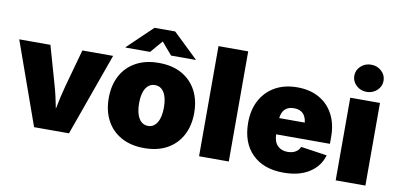

<svg xmlns="http://www.w3.org/2000/svg" viewBox="-73 -1010 2585 1249"><g transform="rotate(10 1219.0 -385.5)"><path d="M200.2 0 5.9 -545.9H211.9L282.7 -296.9Q293.5 -259.8 302.2 -221.7Q311 -183.6 318.8 -142.6Q326.7 -183.6 335.2 -221.4Q343.8 -259.3 354 -296.9L422.9 -545.9H626L430.7 0Z M928.2 9.8Q839.4 9.8 775.9 -25.6Q712.4 -61 679 -124.3Q645.5 -187.5 645.5 -271.5Q645.5 -355.5 679 -418.7Q712.4 -481.9 775.9 -517.3Q839.4 -552.7 928.2 -552.7Q1017.1 -552.7 1080.1 -517.3Q1143.1 -481.9 1176.5 -418.7Q1210 -355.5 1210 -271.5Q1210 -187.5 1176.5 -124.3Q1143.1 -61 1080.1 -25.6Q1017.1 9.8 928.2 9.8ZM928.2 -136.7Q966.3 -136.7 988 -172.6Q1009.8 -208.5 1009.8 -272.5Q1009.8 -336.9 988 -371.6Q966.3 -406.2 928.2 -406.2Q889.6 -406.2 867.7 -371.6Q845.7 -336.9 845.7 -272.5Q845.7 -208.5 867.7 -172.6Q889.6 -136.7 928.2 -136.7ZM858.4 -613.3H696.3V-616.2L859.4 -772.5H996.1L1159.2 -616.2V-613.3H997.1L927.7 -694.3Z M1486.3 -727.5V0H1290V-727.5Z M1847.7 9.8Q1716.3 9.8 1641.4 -64.7Q1566.4 -139.2 1566.4 -271.5Q1566.4 -356 1600.3 -419.2Q1634.3 -482.4 1696.3 -517.6Q1758.3 -552.7 1842.8 -552.7Q1925.3 -552.7 1986.3 -518.8Q2047.4 -484.9 2080.8 -422.1Q2114.3 -359.4 2114.3 -272.5V-227.5H1758.8Q1760.7 -176.8 1785.9 -152.3Q1811 -127.9 1851.6 -127.9Q1881.8 -127.9 1903.3 -140.4Q1924.8 -152.8 1933.6 -175.3L2106.4 -149.9Q2085.4 -76.2 2018.8 -33.2Q1952.1 9.8 1847.7 9.8ZM1760.3 -335H1929.2Q1919.9 -415 1844.7 -415Q1769.5 -415 1760.3 -335Z M2192.4 0V-545.9H2388.7V0ZM2290 -601.6Q2250 -601.6 2221.7 -627.9Q2193.4 -654.3 2193.4 -691.4Q2193.4 -729 2221.7 -755.1Q2250 -781.2 2290 -781.2Q2330.1 -781.2 2358.4 -755.1Q2386.7 -729 2386.7 -691.4Q2386.7 -654.3 2358.4 -627.9Q2330.1 -601.6 2290 -601.6Z"/></g></svg>

Font: Inter Black
Style: Regular
Weight: 900
Designer: Rasmus Andersson
Foundry: rsms
Version: Version 4.000;git-a52131595